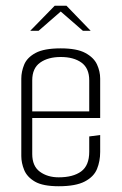

<svg xmlns="http://www.w3.org/2000/svg" viewBox="-20 -643 423 667"><path d="M184 4Q129 4 101.5 -12Q74 -28 64 -52.5Q54 -77 54 -101V-370Q54 -394 64 -418.5Q74 -443 103.5 -459Q133 -475 191 -475Q247 -475 276.5 -459Q306 -443 317 -419Q328 -395 328 -370V-233H92V-108Q92 -66 118.5 -46.5Q145 -27 184 -27Q234 -27 262 -47.5Q290 -68 290 -116V-169L328 -174V-115Q328 -83 317 -56Q306 -29 274.5 -12.5Q243 4 184 4ZM92 -364V-256H290V-364Q290 -406 263 -425.5Q236 -445 191 -445Q147 -445 119.5 -425.5Q92 -406 92 -364ZM85 -536 170 -623H211L295 -536H268L191 -603L114 -536Z"/></svg>

Font: Smooch Sans Light
Style: Regular
Weight: 300
Designer: Robert E. Leuschke
Foundry: Robert E. Leuschke
Version: Version 1.010; ttfautohint (v1.8.3)